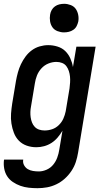

<svg xmlns="http://www.w3.org/2000/svg" viewBox="-32 -765 552 1008"><path d="M165 223Q142 223 119 220.5Q96 218 75 210.5Q54 203 35.5 190.5Q17 178 5.5 160Q-6 142 -10 119.5Q-14 97 -11 74L-10 73H90Q87 89 94.5 102.5Q102 116 114 123Q126 130 141 132.5Q156 135 172 135Q192 135 212.5 126Q233 117 247 100Q261 83 268.5 62.5Q276 42 279 22L296 -79Q285 -60 270.5 -43Q256 -26 238 -14.5Q220 -3 199.5 2.5Q179 8 159 8Q132 8 108 -0.5Q84 -9 67 -26.5Q50 -44 41 -67.5Q32 -91 28 -116.5Q24 -142 26 -168.5Q28 -195 32 -221L52 -341Q56 -363 62 -385Q68 -407 78 -428Q88 -449 102 -468Q116 -487 135 -501Q154 -515 176.5 -521.5Q199 -528 221 -528Q246 -528 270 -520.5Q294 -513 310.5 -497Q327 -481 337 -459Q347 -437 351 -413L369 -520H470L378 36Q374 61 366 85.5Q358 110 343 132.5Q328 155 308 173Q288 191 264 202.5Q240 214 215 218.5Q190 223 165 223ZM202 -80Q222 -80 241.5 -86.5Q261 -93 276.5 -108Q292 -123 300.5 -142Q309 -161 313 -181L333 -301Q335 -316 336 -332Q337 -348 335.5 -363Q334 -378 329.5 -392Q325 -406 316.5 -417.5Q308 -429 294 -434.5Q280 -440 264 -440Q243 -440 222 -431.5Q201 -423 185.5 -406Q170 -389 162 -368.5Q154 -348 151 -327L131 -207Q128 -192 127.5 -177.5Q127 -163 129 -149Q131 -135 136 -122Q141 -109 150.5 -99Q160 -89 173.5 -84.5Q187 -80 202 -80ZM304 -595Q287 -595 270 -601.5Q253 -608 243.5 -621.5Q234 -635 231 -652.5Q228 -670 231 -688Q233 -701 239.5 -712.5Q246 -724 256.5 -731.5Q267 -739 279.5 -742Q292 -745 305 -745Q322 -745 339 -738.5Q356 -732 365.5 -718.5Q375 -705 378.5 -687.5Q382 -670 379 -652Q376 -639 370 -627.5Q364 -616 353 -608.5Q342 -601 329.5 -598Q317 -595 304 -595Z"/></svg>

Font: Iosevka Term Curly SmBd Obl
Style: Regular
Weight: 600
Italic angle: -9°
Designer: Belleve Invis
Foundry: Belleve Invis
Version: Version 32.3.0